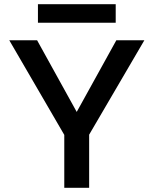

<svg xmlns="http://www.w3.org/2000/svg" viewBox="-20 -891 729 911"><path d="M532 -700H665L403 -252V0H285V-251L24 -700H156L344 -360ZM160 -871H529V-783H160Z"/></svg>

Font: Albert Sans SemiBold
Style: Regular
Weight: 600
Designer: Andreas Rasmussen
Foundry: a.Foundry
Version: Version 1.025